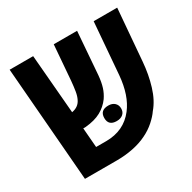

<svg xmlns="http://www.w3.org/2000/svg" viewBox="-143 -773 915 915"><g transform="rotate(-30 315.0 -315.0)"><path d="M71.8 0 21 -629.9H150.4L177.7 -305.7Q214.8 -312 229.5 -342.8Q237.8 -358.9 241.7 -382.6Q245.6 -406.2 248.5 -438.5L263.7 -629.9H392.1L374 -395Q370.6 -358.4 362.5 -332.8Q354.5 -307.1 338.9 -284.2Q316.4 -253.4 283.2 -235.4Q250 -217.3 198.2 -212.4H185.1L193.8 -105H249Q347.2 -105 403.3 -177.7Q451.2 -239.3 460.4 -346.7L483.4 -629.9H612.8L589.4 -347.2Q584 -278.8 565.4 -217.8Q546.9 -156.7 512.7 -117.2Q499 -96.7 472.7 -73.2Q446.3 -49.8 413.6 -34.2Q380.4 -17.6 337.4 -8.8Q294.4 0 249 0ZM341.3 -162.6Q296.4 -162.6 296.4 -204.6Q296.4 -247.1 342.3 -247.1Q363.8 -247.1 376.5 -235.4Q389.2 -223.6 389.2 -204.6Q389.2 -185.1 376.2 -173.8Q363.3 -162.6 341.3 -162.6Z"/></g></svg>

Font: Open Sans Condensed
Style: Bold
Weight: 700
Width: 3
Designer: Monotype Design Team
Foundry: Monotype Imaging Inc.
Version: Version 3.003; ttfautohint (v1.8.4)